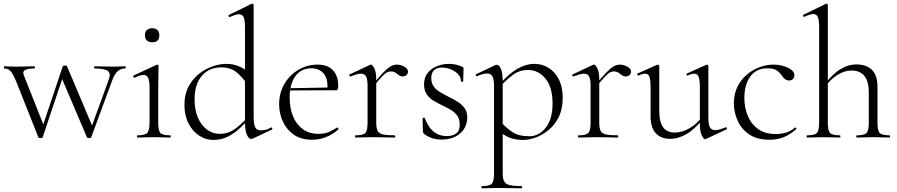

<svg xmlns="http://www.w3.org/2000/svg" viewBox="-20 -745 4861 1040"><path d="M188 -1 68 -303Q49 -349 35.5 -361.5Q22 -374 4 -374Q1 -374 1 -380Q1 -386 4 -386Q18 -386 34.5 -385Q51 -384 65 -384Q96 -384 120 -385Q144 -386 166 -386Q169 -386 169 -380Q169 -374 166 -374Q133 -374 116.5 -366Q100 -358 110 -335L223 -50L198 -22L320 -386Q322 -390 331.5 -390Q341 -390 343 -386L485 -50L463 -22L568 -311Q582 -346 565 -360Q548 -374 492 -374Q490 -374 490 -380Q490 -386 492 -386Q516 -386 537.5 -385Q559 -384 593 -384Q614 -384 627 -385Q640 -386 658 -386Q661 -386 661 -380Q661 -374 658 -374Q635 -374 618 -360Q601 -346 586 -305L474 -1Q473 3 463 3Q453 3 451 -1L308 -337L333 -365L211 -1Q210 3 200 3Q190 3 188 -1Z M724 0Q722 0 722 -6Q722 -12 724 -12Q765 -12 777.5 -25Q790 -38 790 -81V-270Q790 -306 783 -322.5Q776 -339 757 -339Q748 -339 736.5 -335.5Q725 -332 709 -324Q705 -323 702.5 -328.5Q700 -334 704 -336L828 -394Q831 -395 832 -395Q834 -395 836.5 -393Q839 -391 839 -388Q839 -381 838 -349.5Q837 -318 837 -271V-81Q837 -38 848.5 -25Q860 -12 902 -12Q905 -12 905 -6Q905 0 902 0Q885 0 862 -1Q839 -2 813 -2Q788 -2 765 -1Q742 0 724 0ZM805 -516Q786 -516 775.5 -526Q765 -536 765 -554Q765 -572 775.5 -582Q786 -592 805 -592Q823 -592 833 -582Q843 -572 843 -554Q843 -516 805 -516Z M1135 13Q1094 13 1058 -11Q1022 -35 1000.5 -77.5Q979 -120 979 -177Q979 -233 1000.5 -274.5Q1022 -316 1056 -343.5Q1090 -371 1130 -385Q1170 -399 1207 -399Q1242 -399 1272.5 -386.5Q1303 -374 1329 -351L1320 -287Q1295 -325 1262.5 -352.5Q1230 -380 1177 -380Q1113 -380 1073.5 -334.5Q1034 -289 1034 -206Q1034 -150 1052 -108Q1070 -66 1101 -43Q1132 -20 1170 -20Q1216 -20 1252 -46Q1288 -72 1320 -108L1328 -101Q1307 -77 1279 -50.5Q1251 -24 1215.5 -5.5Q1180 13 1135 13ZM1354 -718V-108Q1354 -72 1362.5 -55.5Q1371 -39 1392 -39Q1402 -39 1416.5 -41.5Q1431 -44 1447 -54Q1452 -56 1454.5 -50.5Q1457 -45 1452 -43L1349 6Q1345 8 1341 8Q1328 8 1317.5 -14.5Q1307 -37 1307 -81V-599Q1307 -635 1300 -651.5Q1293 -668 1273 -668Q1264 -668 1253 -664Q1242 -660 1225 -653Q1221 -651 1218.5 -657Q1216 -663 1220 -664L1342 -724Q1344 -725 1347 -725Q1349 -725 1351.5 -723Q1354 -721 1354 -718Z M1670 12Q1611 12 1571.5 -15.5Q1532 -43 1512 -87Q1492 -131 1492 -180Q1492 -241 1520 -289.5Q1548 -338 1595.5 -366.5Q1643 -395 1699 -395Q1756 -395 1784 -364Q1812 -333 1812 -281Q1812 -268 1809.5 -262Q1807 -256 1800 -256H1753Q1758 -318 1733.5 -346.5Q1709 -375 1667 -375Q1611 -375 1580 -332.5Q1549 -290 1549 -216Q1549 -160 1567 -115.5Q1585 -71 1620 -45.5Q1655 -20 1705 -20Q1740 -20 1762.5 -30.5Q1785 -41 1806 -54Q1808 -56 1811.5 -51.5Q1815 -47 1813 -44Q1778 -14 1742.5 -1Q1707 12 1670 12ZM1536 -255 1535 -267 1763 -271V-256Z M1999 -271 1995 -281Q2032 -327 2055.5 -351.5Q2079 -376 2096 -385.5Q2113 -395 2129 -395Q2150 -395 2170 -384Q2190 -373 2190 -357Q2190 -347 2182.5 -339Q2175 -331 2161 -331Q2149 -331 2140.5 -338Q2132 -345 2122 -351.5Q2112 -358 2095 -358Q2086 -358 2075.5 -352.5Q2065 -347 2047.5 -328.5Q2030 -310 1999 -271ZM1906 0Q1903 0 1903 -6Q1903 -12 1906 -12Q1947 -12 1959 -25Q1971 -38 1971 -81V-281Q1971 -315 1963 -330.5Q1955 -346 1935 -346Q1925 -346 1911 -342Q1897 -338 1879 -331Q1875 -330 1872.5 -335Q1870 -340 1874 -342L1985 -394Q1987 -395 1990 -395Q1997 -395 2007.5 -374.5Q2018 -354 2018 -315V-81Q2018 -52 2025 -37Q2032 -22 2053.5 -17Q2075 -12 2118 -12Q2121 -12 2121 -6Q2121 0 2118 0Q2094 0 2062 -1Q2030 -2 1995 -2Q1970 -2 1946.5 -1Q1923 0 1906 0Z M2316 -322Q2316 -295 2329.5 -276.5Q2343 -258 2364.5 -245.5Q2386 -233 2409 -221Q2435 -209 2458 -194.5Q2481 -180 2496 -160Q2511 -140 2511 -108Q2511 -76 2495 -49Q2479 -22 2447.5 -5.5Q2416 11 2371 11Q2347 11 2324 4.5Q2301 -2 2277 -20Q2275 -22 2273 -25Q2271 -28 2271 -32L2269 -104Q2269 -107 2274.5 -107.5Q2280 -108 2281 -105Q2294 -71 2311.5 -49.5Q2329 -28 2351 -18Q2373 -8 2400 -8Q2435 -8 2453.5 -24.5Q2472 -41 2470 -74Q2469 -103 2455 -121Q2441 -139 2420 -151Q2399 -163 2376 -174Q2351 -186 2328.5 -199.5Q2306 -213 2291.5 -234Q2277 -255 2277 -288Q2277 -326 2297 -350.5Q2317 -375 2347.5 -387Q2378 -399 2411 -399Q2429 -399 2447 -395.5Q2465 -392 2482 -384Q2491 -380 2491 -373Q2491 -358 2490 -341Q2489 -324 2489 -304Q2489 -302 2483 -302Q2477 -302 2477 -304Q2477 -327 2460.5 -344Q2444 -361 2420.5 -370Q2397 -379 2374 -379Q2347 -379 2331.5 -365Q2316 -351 2316 -322Z M2591 275Q2588 275 2588 269Q2588 263 2591 263Q2632 263 2644 250Q2656 237 2656 194V-278Q2656 -314 2648 -330.5Q2640 -347 2619 -347Q2609 -347 2595 -343.5Q2581 -340 2564 -332Q2560 -331 2557.5 -336Q2555 -341 2559 -343L2662 -392Q2666 -394 2670 -394Q2684 -394 2693.5 -371.5Q2703 -349 2703 -305V194Q2703 222 2710.5 237Q2718 252 2740.5 257.5Q2763 263 2806 263Q2808 263 2808 269Q2808 275 2806 275Q2780 275 2748 274Q2716 273 2681 273Q2656 273 2632 274Q2608 275 2591 275ZM2814 13Q2776 13 2746.5 3Q2717 -7 2682 -35L2691 -88Q2720 -53 2755 -30Q2790 -7 2847 -7Q2900 -7 2936.5 -54Q2973 -101 2973 -184Q2973 -273 2934.5 -319.5Q2896 -366 2840 -366Q2794 -366 2759 -340Q2724 -314 2691 -278L2683 -285Q2734 -344 2781 -371.5Q2828 -399 2876 -399Q2917 -399 2951.5 -377.5Q2986 -356 3007 -315Q3028 -274 3028 -215Q3028 -155 3007 -112Q2986 -69 2952.5 -41.5Q2919 -14 2882.5 -0.5Q2846 13 2814 13Z M3207 -271 3203 -281Q3240 -327 3263.5 -351.5Q3287 -376 3304 -385.5Q3321 -395 3337 -395Q3358 -395 3378 -384Q3398 -373 3398 -357Q3398 -347 3390.5 -339Q3383 -331 3369 -331Q3357 -331 3348.5 -338Q3340 -345 3330 -351.5Q3320 -358 3303 -358Q3294 -358 3283.5 -352.5Q3273 -347 3255.5 -328.5Q3238 -310 3207 -271ZM3114 0Q3111 0 3111 -6Q3111 -12 3114 -12Q3155 -12 3167 -25Q3179 -38 3179 -81V-281Q3179 -315 3171 -330.5Q3163 -346 3143 -346Q3133 -346 3119 -342Q3105 -338 3087 -331Q3083 -330 3080.5 -335Q3078 -340 3082 -342L3193 -394Q3195 -395 3198 -395Q3205 -395 3215.5 -374.5Q3226 -354 3226 -315V-81Q3226 -52 3233 -37Q3240 -22 3261.5 -17Q3283 -12 3326 -12Q3329 -12 3329 -6Q3329 0 3326 0Q3302 0 3270 -1Q3238 -2 3203 -2Q3178 -2 3154.5 -1Q3131 0 3114 0Z M3608 7Q3560 7 3532 -23.5Q3504 -54 3504 -115V-270Q3504 -311 3498 -328.5Q3492 -346 3475 -346Q3460 -346 3439 -336Q3435 -334 3432.5 -340Q3430 -346 3434 -347L3539 -394Q3541 -395 3543 -395Q3545 -395 3548 -393Q3551 -391 3551 -388V-145Q3551 -84 3572 -55.5Q3593 -27 3635 -27Q3676 -27 3717 -51.5Q3758 -76 3789 -119L3794 -108Q3745 -46 3700 -19.5Q3655 7 3608 7ZM3817 -388V-105Q3817 -71 3825.5 -55.5Q3834 -40 3854 -40Q3865 -40 3878 -44Q3891 -48 3910 -55Q3915 -57 3917 -51.5Q3919 -46 3915 -44L3803 8Q3801 9 3799 9Q3792 9 3781.5 -11.5Q3771 -32 3771 -71V-270Q3771 -311 3764.5 -328.5Q3758 -346 3741 -346Q3726 -346 3705 -336Q3701 -334 3699 -340Q3697 -346 3701 -347L3806 -394Q3808 -395 3809 -395Q3811 -395 3814 -393Q3817 -391 3817 -388Z M4148 12Q4080 12 4037.5 -17.5Q3995 -47 3975 -92.5Q3955 -138 3955 -185Q3955 -235 3974 -274Q3993 -313 4024.5 -340Q4056 -367 4094 -381Q4132 -395 4169 -395Q4197 -395 4223 -387.5Q4249 -380 4266 -367Q4283 -354 4283 -338Q4283 -326 4275.5 -317.5Q4268 -309 4254 -309Q4240 -309 4230 -318Q4220 -327 4214 -337Q4202 -354 4185.5 -364.5Q4169 -375 4137 -375Q4076 -375 4044 -330.5Q4012 -286 4012 -214Q4012 -163 4030 -118.5Q4048 -74 4085.5 -46.5Q4123 -19 4183 -19Q4209 -19 4236.5 -26.5Q4264 -34 4286 -54Q4289 -56 4292.5 -52Q4296 -48 4293 -46Q4259 -15 4224 -1.5Q4189 12 4148 12Z M4352 0Q4349 0 4349 -6Q4349 -12 4352 -12Q4393 -12 4405 -25Q4417 -38 4417 -81V-600Q4417 -636 4410 -652.5Q4403 -669 4385 -669Q4369 -669 4337 -654Q4333 -652 4330.5 -657.5Q4328 -663 4332 -665L4455 -725Q4456 -725 4456 -725Q4456 -725 4457 -725Q4460 -725 4462 -723Q4464 -721 4464 -718V-81Q4464 -38 4476 -25Q4488 -12 4530 -12Q4532 -12 4532 -6Q4532 0 4530 0Q4512 0 4489.5 -1Q4467 -2 4441 -2Q4416 -2 4392.5 -1Q4369 0 4352 0ZM4621 0Q4618 0 4618 -6Q4618 -12 4621 -12Q4662 -12 4674 -25Q4686 -38 4686 -81V-244Q4686 -363 4592 -363Q4553 -363 4513.5 -337.5Q4474 -312 4445 -269L4441 -281Q4488 -343 4531 -369.5Q4574 -396 4619 -396Q4673 -396 4703 -366.5Q4733 -337 4733 -275V-81Q4733 -38 4745 -25Q4757 -12 4799 -12Q4801 -12 4801 -6Q4801 0 4799 0Q4781 0 4758.5 -1Q4736 -2 4710 -2Q4685 -2 4661.5 -1Q4638 0 4621 0Z"/></svg>

Font: Cormorant Infant Light Light
Style: Regular
Weight: 300
Version: Version 4.001